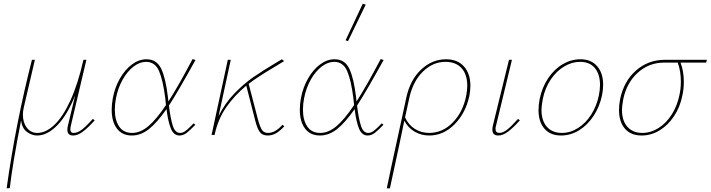

<svg xmlns="http://www.w3.org/2000/svg" viewBox="-20 -731 3849 1040"><path d="M493 -79Q457 -39 429 -18Q401 3 376 3Q345 3 345 -28Q345 -39 348 -51L387 -214Q344 -107 290 -52Q236 3 181 3Q153 3 126.5 -16Q100 -35 94 -78Q47 163 33 288L16 289Q64 -58 153 -407H169L109 -150Q104 -127 104 -110Q104 -67 125.5 -39Q147 -11 182 -11Q228 -11 274 -54Q320 -97 361 -186Q402 -275 432 -407H448L364 -51Q361 -39 361 -30Q361 -11 379 -11Q401 -11 425 -30Q449 -49 483 -87Z M1029 -63 1038 -55Q1010 -26 991.5 -11.5Q973 3 952 3Q921 3 905.5 -35Q890 -73 882 -140Q831 -67 787 -32Q743 3 694 3Q642 3 613.5 -34.5Q585 -72 585 -136Q585 -166 591 -199Q602 -258 630 -306.5Q658 -355 695.5 -382.5Q733 -410 773 -410Q829 -410 853.5 -358Q878 -306 890 -202Q892 -188 892 -181Q944 -261 1023 -411L1039 -406Q945 -236 895 -159Q904 -86 916.5 -48.5Q929 -11 955 -11Q970 -11 983 -20.5Q996 -30 1009 -43Q1022 -56 1029 -63ZM879 -162 875 -200Q863 -296 841.5 -346Q820 -396 771 -396Q737 -396 703.5 -370.5Q670 -345 644.5 -300Q619 -255 608 -198Q602 -167 602 -137Q602 -80 625.5 -45.5Q649 -11 696 -11Q740 -11 783.5 -47.5Q827 -84 879 -162Z M1520 -47Q1496 -21 1475 -9Q1454 3 1430 3Q1402 3 1388 -15Q1374 -33 1363 -76L1314 -267Q1250 -214 1205.5 -150Q1161 -86 1143 -3L1142 0H1126L1214 -407H1230L1164 -102Q1197 -170 1249 -224Q1301 -278 1353.5 -314Q1406 -350 1480 -394L1507 -410L1519 -400L1468 -369Q1375 -314 1327 -277L1378 -81Q1389 -42 1399.5 -26.5Q1410 -11 1432 -11Q1471 -11 1510 -55Z M2048 -63 2057 -55Q2029 -26 2010.5 -11.5Q1992 3 1971 3Q1940 3 1924.5 -35Q1909 -73 1901 -140Q1850 -67 1806 -32Q1762 3 1713 3Q1661 3 1632.5 -34.5Q1604 -72 1604 -136Q1604 -166 1610 -199Q1621 -258 1649 -306.5Q1677 -355 1714.5 -382.5Q1752 -410 1792 -410Q1848 -410 1872.5 -358Q1897 -306 1909 -202Q1911 -188 1911 -181Q1963 -261 2042 -411L2058 -406Q1964 -236 1914 -159Q1923 -86 1935.5 -48.5Q1948 -11 1974 -11Q1989 -11 2002 -20.5Q2015 -30 2028 -43Q2041 -56 2048 -63ZM1898 -162 1894 -200Q1882 -296 1860.5 -346Q1839 -396 1790 -396Q1756 -396 1722.5 -370.5Q1689 -345 1663.5 -300Q1638 -255 1627 -198Q1621 -167 1621 -137Q1621 -80 1644.5 -45.5Q1668 -11 1715 -11Q1759 -11 1802.5 -47.5Q1846 -84 1898 -162ZM1852 -513 1945 -711 1961 -706 1865 -508Z M2528 -266Q2528 -240 2522 -210Q2502 -118 2442 -57.5Q2382 3 2305 3Q2262 3 2226.5 -17.5Q2191 -38 2170 -77Q2152 13 2092 289H2075L2099 175L2181 -203Q2202 -299 2261.5 -354.5Q2321 -410 2396 -410Q2458 -410 2493 -371Q2528 -332 2528 -266ZM2511 -267Q2511 -328 2480 -362Q2449 -396 2393 -396Q2325 -396 2271 -343.5Q2217 -291 2197 -200L2174 -95Q2193 -54 2227.5 -32.5Q2262 -11 2305 -11Q2377 -11 2432 -67Q2487 -123 2505 -211Q2511 -241 2511 -267Z M2647 -29Q2647 -39 2650 -52L2737 -407H2753L2667 -51Q2664 -41 2664 -33Q2664 -11 2685 -11Q2705 -11 2728 -29.5Q2751 -48 2786 -87L2796 -79Q2760 -39 2732 -18Q2704 3 2679 3Q2647 3 2647 -29Z M2897 -135Q2897 -163 2903 -194Q2916 -258 2949.5 -307.5Q2983 -357 3028.5 -383.5Q3074 -410 3124 -410Q3182 -410 3214.5 -372.5Q3247 -335 3247 -272Q3247 -245 3241 -215Q3228 -153 3195.5 -103.5Q3163 -54 3117 -25.5Q3071 3 3019 3Q2961 3 2929 -34Q2897 -71 2897 -135ZM3224 -215Q3230 -245 3230 -271Q3230 -329 3202 -362.5Q3174 -396 3122 -396Q3078 -396 3036 -371Q2994 -346 2963 -300Q2932 -254 2920 -194Q2913 -157 2913 -136Q2913 -77 2942.5 -44Q2972 -11 3023 -11Q3069 -11 3111 -37.5Q3153 -64 3182.5 -110.5Q3212 -157 3224 -215Z M3805 -392H3666Q3684 -346 3684 -288Q3684 -249 3676 -213Q3664 -152 3631.5 -102.5Q3599 -53 3553 -25Q3507 3 3456 3Q3397 3 3365 -34Q3333 -71 3333 -135Q3333 -163 3339 -194Q3359 -291 3425 -349Q3491 -407 3581 -407H3809ZM3668 -289Q3668 -346 3651 -392H3578Q3496 -392 3435.5 -338Q3375 -284 3356 -194Q3349 -157 3349 -136Q3349 -77 3378.5 -44Q3408 -11 3459 -11Q3505 -11 3547 -37.5Q3589 -64 3618.5 -110.5Q3648 -157 3660 -215Q3668 -250 3668 -289Z"/></svg>

Font: Ysabeau Thin
Style: Italic
Weight: 200
Italic angle: -12°
Designer: Christian Thalmann (Catharsis Fonts)
Version: Version 0.003